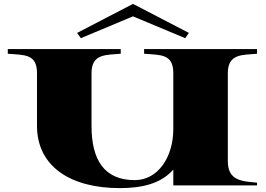

<svg xmlns="http://www.w3.org/2000/svg" viewBox="-20 -952 1366 986"><path d="M1300 -676V-700H720V-676C806 -669 870 -676 870 -576V-290C870 -146 792 -27 672 -27C516 -27 450 -130 450 -305V-576C450 -678 526 -669 600 -676V-700H20V-676C106 -669 170 -676 170 -576V-306C170 -96 344 14 594 14C699 14 802 -4 870 -81V0H1300V-14C1226 -21 1150 -22 1150 -124V-576C1150 -678 1226 -669 1300 -676ZM950 -783 663 -932 376 -783 395 -756 663 -868 931 -756Z"/></svg>

Font: Sprat Extended Black
Style: Regular
Weight: 900
Width: 9
Designer: Ethan Nakache
Foundry: Collletttivo
Version: Version 2.000;Glyphs 3.2 (3217)